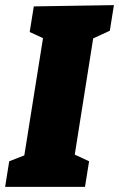

<svg xmlns="http://www.w3.org/2000/svg" viewBox="-32 -730 465 750"><path d="M397 -610 332 -580 260 -126 316 -100 300 0H-12L4 -100L63 -123L136 -581L84 -605L100 -705L413 -710Z"/></svg>

Font: Bitter Black
Style: Italic
Weight: 900
Italic angle: -9°
Designer: Sol Matas, and Bitter project Authors
Foundry: Sol Matas
Version: Version 2.001